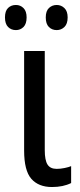

<svg xmlns="http://www.w3.org/2000/svg" viewBox="-30 -742 323 772"><path d="M150 -537V-138Q150 -98 161 -80.5Q172 -63 198 -63Q213 -63 230 -66.5Q247 -70 256 -74V-6Q224 10 179 10Q125 10 96 -23Q67 -56 67 -137V-537ZM-10 -672Q-10 -698 2.5 -710Q15 -722 34 -722Q52 -722 64.5 -709.5Q77 -697 77 -672Q77 -646 64.5 -633.5Q52 -621 34 -621Q15 -621 2.5 -633.5Q-10 -646 -10 -672ZM154 -672Q154 -698 167 -710Q180 -722 198 -722Q216 -722 229 -709.5Q242 -697 242 -672Q242 -646 229 -633.5Q216 -621 198 -621Q179 -621 166.5 -633.5Q154 -646 154 -672Z"/></svg>

Font: Avrile Sans Condensed
Style: Regular
Weight: 400
Width: 3
Designer: Monotype Design Team
Foundry: Monotype Imaging Inc.
Version: Version 2.001;September 10, 2019;FontCreator 11.5.0.2425 64-